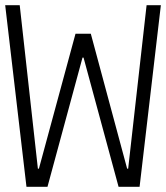

<svg xmlns="http://www.w3.org/2000/svg" viewBox="-20 -720 640 740"><path d="M82 0H163L298 -498H302L437 0H518L600 -700H545L474 -70H470L330 -590H271L130 -70H126L56 -700H0Z"/></svg>

Font: CommitMonoV143 ExtLt
Style: Regular
Weight: 200
Monospace: yes
Designer: Eigil Nikolajsen
Foundry: Eigil Nikolajsen
Version: Version 1.143